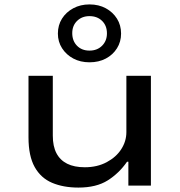

<svg xmlns="http://www.w3.org/2000/svg" viewBox="-20 -840 813 869"><path d="M335 9Q267 9 216 -12.5Q165 -34 137 -84Q109 -134 109 -218V-497H219V-226Q219 -178 235.5 -146.5Q252 -115 284 -99Q316 -83 364 -83Q420 -83 463 -106Q506 -129 529 -165Q552 -201 552 -242V-497H663V0H561V-108H555Q519 -56 467.5 -23.5Q416 9 335 9ZM385 -558Q344 -558 312 -575Q280 -592 261 -621.5Q242 -651 242 -688Q242 -726 260.5 -755.5Q279 -785 311.5 -802.5Q344 -820 385 -820Q427 -820 459 -802.5Q491 -785 509.5 -755.5Q528 -726 528 -688Q528 -651 509.5 -621.5Q491 -592 459 -575Q427 -558 385 -558ZM385 -611Q420 -611 442 -633Q464 -655 464 -689Q464 -724 442 -745.5Q420 -767 385 -767Q351 -767 329 -745.5Q307 -724 307 -690Q307 -655 328.5 -633Q350 -611 385 -611Z"/></svg>

Font: Nunito Sans 7pt Expanded Medium
Style: Regular
Weight: 500
Width: 7
Designer: Vernon Adams
Foundry: Vernon Adams
Version: Version 3.101;gftools[0.9.27]